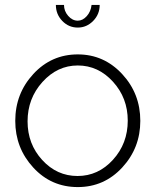

<svg xmlns="http://www.w3.org/2000/svg" viewBox="-20 -750 632 780"><path d="M296 10Q188 10 115 -69.5Q42 -149 42 -259Q42 -370 115.5 -449.5Q189 -529 296 -529Q402 -529 476 -449.5Q550 -370 550 -259Q550 -149 476.5 -69.5Q403 10 296 10ZM92 -257Q92 -165 151.5 -100Q211 -35 295 -35Q379 -35 439 -101Q499 -167 499 -260Q499 -352 439 -418Q379 -484 296 -484Q213 -484 152.5 -417Q92 -350 92 -257ZM296 -666Q316 -666 332.5 -684.5Q349 -703 352 -730H385Q385 -692 358.5 -665Q332 -638 296 -638Q259 -638 233 -665Q207 -692 207 -730H240Q240 -705 257 -685.5Q274 -666 296 -666Z"/></svg>

Font: Raleway
Style: Light
Weight: 300
Designer: Matt McInerney, Pablo Impallari, Rodrigo Fuenzalida
Foundry: Matt McInerney, Pablo Impallari, Rodrigo Fuenzalida
Version: Version 3.000